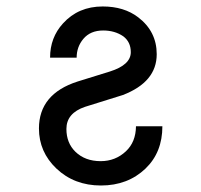

<svg xmlns="http://www.w3.org/2000/svg" viewBox="-20 -567 626 597"><path d="M484.9 -174.3Q484.9 -93.3 432.6 -43Q377.4 9.8 293.9 9.8Q210.9 9.8 155.3 -43Q101.1 -94.7 101.1 -167.5Q101.1 -274.9 221.2 -313.5L321.8 -344.7Q386.7 -365.2 386.7 -404.8Q386.7 -436.5 363.3 -454.1Q336.9 -472.2 300.8 -472.2Q261.2 -472.2 239.3 -446.3Q218.3 -421.4 218.3 -387.7H135.7Q135.7 -450.2 175.8 -494.1Q223.6 -546.9 299.3 -546.9Q365.7 -546.9 409.7 -513.2Q467.3 -469.2 467.3 -398.4Q467.3 -312 361.8 -271.5L244.6 -234.9Q186.5 -215.3 186.5 -166Q186.5 -122.6 214.4 -95.2Q244.6 -65.9 293 -65.9Q338.9 -65.9 371.6 -96.7Q402.3 -125.5 402.8 -174.3Z"/></svg>

Font: Consola Mono
Style: Book
Weight: 400
Monospace: yes
Designer: Wojciech Kalinowski "wmk69" (wmk69@o2.pl)
Foundry: Wojciech Kalinowski "wmk69" (wmk69@o2.pl)
Version: Version 2.1.0